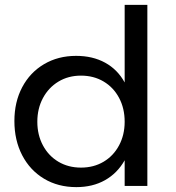

<svg xmlns="http://www.w3.org/2000/svg" viewBox="-20 -762 720 787"><path d="M584 -742V0H491V-105Q461 -52 410.5 -23.5Q360 5 293 5Q218 5 160.5 -29.5Q103 -64 71 -125.5Q39 -187 39 -266Q39 -344 71 -404.5Q103 -465 160.5 -499Q218 -533 292 -533Q360 -533 411 -505Q462 -477 491 -424V-742ZM491 -263Q491 -318 468 -361Q445 -404 404.5 -428Q364 -452 312 -452Q260 -452 219.5 -427.5Q179 -403 156 -360Q133 -317 133 -263Q133 -209 156 -166Q179 -123 219.5 -99Q260 -75 312 -75Q364 -75 404.5 -99Q445 -123 468 -166Q491 -209 491 -263Z"/></svg>

Font: Montserrat
Style: Regular
Weight: 400
Designer: Julieta Ulanovsky
Foundry: Julieta Ulanovsky
Version: Version 6.001